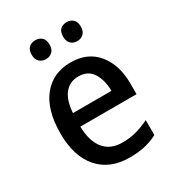

<svg xmlns="http://www.w3.org/2000/svg" viewBox="-178 -891 876 958"><g transform="rotate(-30 259.5 -412.5)"><path d="M268 -600Q366 -600 420.5 -533.5Q475 -467 475 -358V-298H151Q153 -213 189.5 -168.5Q226 -124 294 -124Q338 -124 374.5 -134Q411 -144 450 -163V-77Q413 -58 375 -49.5Q337 -41 288 -41Q175 -41 111.5 -113.5Q48 -186 48 -317Q48 -453 107 -526.5Q166 -600 268 -600ZM267 -520Q217 -520 187.5 -483.5Q158 -447 153 -375H375Q374 -438 348 -479Q322 -520 267 -520ZM120 -730Q120 -758 135 -771Q150 -784 172 -784Q193 -784 208 -771Q223 -758 223 -730Q223 -702 208 -688.5Q193 -675 172 -675Q150 -675 135 -688.5Q120 -702 120 -730ZM301 -730Q301 -758 315.5 -771Q330 -784 352 -784Q373 -784 388 -771Q403 -758 403 -730Q403 -702 388 -688.5Q373 -675 352 -675Q330 -675 315.5 -688.5Q301 -702 301 -730Z"/></g></svg>

Font: Noto Sans Tamil UI SemiCondensed Medium
Style: Regular
Weight: 500
Width: 4
Designer: Jelle Bosma - Monotype Design Team
Foundry: Monotype Imaging Inc.
Version: Version 2.004; ttfautohint (v1.8.4.7-5d5b)